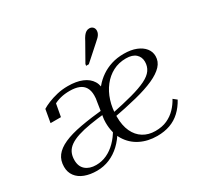

<svg xmlns="http://www.w3.org/2000/svg" viewBox="-162 -962 1209 1169"><g transform="rotate(-30 443.0 -377.5)"><path d="M301 -495Q266 -495 236.5 -487.5Q207 -480 184.5 -466.5Q162 -453 145 -437Q147 -448 151 -457.5Q155 -467 161.5 -474Q168 -481 176.5 -484Q185 -487 195 -487L176 -383H103L119 -474Q136 -485 165 -497Q194 -509 230 -517.5Q266 -526 306 -526Q365 -526 406 -509Q447 -492 467 -459.5Q487 -427 482 -378L480 -344L400 -266L413 -351Q416 -364 417 -375.5Q418 -387 418 -397Q418 -430 405 -452Q392 -474 366 -484.5Q340 -495 301 -495ZM204 10Q156 10 119 -4Q82 -18 61.5 -45.5Q41 -73 41 -111Q41 -156 64.5 -187Q88 -218 136 -239.5Q184 -261 258 -274.5Q332 -288 433 -298L428 -271Q361 -264 310 -255.5Q259 -247 222 -235Q185 -223 161.5 -206.5Q138 -190 127 -167.5Q116 -145 116 -115Q116 -70 143.5 -46.5Q171 -23 217 -23Q257 -23 292.5 -39.5Q328 -56 358.5 -86.5Q389 -117 413 -160L432 -138Q405 -91 370 -58Q335 -25 293 -7.5Q251 10 204 10ZM628 10Q562 10 509.5 -16.5Q457 -43 426 -94Q395 -145 395 -218Q395 -241 399 -261Q403 -281 410 -299Q417 -317 426.5 -334Q436 -351 446 -367Q461 -400 485 -428.5Q509 -457 541 -479Q573 -501 612.5 -513.5Q652 -526 699 -526Q750 -526 786 -511.5Q822 -497 841.5 -472.5Q861 -448 861 -417Q861 -379 834 -350Q807 -321 755 -297.5Q703 -274 625.5 -254.5Q548 -235 446 -216L452 -244Q545 -263 609.5 -280.5Q674 -298 713.5 -317.5Q753 -337 770.5 -362Q788 -387 788 -420Q788 -453 765 -474Q742 -495 697 -495Q646 -495 605 -473.5Q564 -452 534 -413.5Q504 -375 488 -324.5Q472 -274 472 -215Q472 -153 492 -110Q512 -67 548.5 -44.5Q585 -22 633 -22Q681 -22 716 -38Q751 -54 777 -81Q803 -108 820 -140L845 -120Q822 -78 790.5 -48.5Q759 -19 718.5 -4.5Q678 10 628 10ZM535 -709Q545 -729 554 -741Q563 -753 573 -759Q583 -765 595 -765Q610 -765 619.5 -755.5Q629 -746 629 -731Q629 -720 624 -709.5Q619 -699 609.5 -689.5Q600 -680 586 -668L484 -577H465L467 -589Z"/></g></svg>

Font: Roboto Serif 120pt Expanded Light
Style: Italic
Weight: 300
Width: 7
Italic angle: -10°
Designer: Greg Gazdowicz
Foundry: Commercial Type
Version: Version 1.008